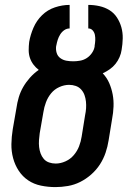

<svg xmlns="http://www.w3.org/2000/svg" viewBox="-20 -755 540 783"><path d="M206 8Q176 8 147 2Q118 -4 95 -19.5Q72 -35 56.5 -58.5Q41 -82 33.5 -110Q26 -138 26.5 -167.5Q27 -197 32 -228L47 -314Q50 -336 56.5 -358Q63 -380 74.5 -400Q86 -420 102 -438Q118 -456 138 -470Q126 -479 116.5 -491.5Q107 -504 102 -519Q97 -534 97 -550.5Q97 -567 99 -584Q104 -613 116.5 -642Q129 -671 151.5 -693Q174 -715 204 -725Q234 -735 264 -735V-639Q252 -639 242 -632Q232 -625 225.5 -614.5Q219 -604 215.5 -593Q212 -582 210 -571Q210 -570 209.5 -569Q209 -568 209 -567Q207 -553 211 -539.5Q215 -526 226 -518Q237 -510 250.5 -507.5Q264 -505 279 -505Q292 -505 306.5 -507.5Q321 -510 333.5 -518Q346 -526 355 -539Q364 -552 366 -566Q366 -566 366 -567Q366 -568 366 -569Q368 -580 368.5 -591Q369 -602 367 -612.5Q365 -623 358 -631Q351 -639 340 -639V-735Q363 -735 385.5 -730Q408 -725 426.5 -713.5Q445 -702 457 -683.5Q469 -665 475 -643.5Q481 -622 480.5 -598.5Q480 -575 476 -552Q474 -537 467.5 -522Q461 -507 451 -494.5Q441 -482 427.5 -472.5Q414 -463 399 -456Q416 -438 425.5 -416Q435 -394 439.5 -370Q444 -346 443 -320.5Q442 -295 437 -269L423 -183Q419 -157 410.5 -132Q402 -107 387.5 -84.5Q373 -62 352 -43.5Q331 -25 307 -13Q283 -1 257 3.5Q231 8 206 8ZM207 -88Q227 -88 247 -97Q267 -106 281 -122.5Q295 -139 302.5 -158.5Q310 -178 313 -198L327 -285Q330 -299 331 -313Q332 -327 330.5 -341Q329 -355 324.5 -367.5Q320 -380 311 -390Q302 -400 289 -404.5Q276 -409 262 -409Q242 -409 222 -400Q202 -391 188.5 -374.5Q175 -358 167.5 -338Q160 -318 157 -298L142 -212Q140 -198 139 -183.5Q138 -169 139.5 -155.5Q141 -142 145.5 -129.5Q150 -117 158.5 -107Q167 -97 180 -92.5Q193 -88 207 -88Z"/></svg>

Font: Iosevka SS04
Style: Bold Italic
Weight: 700
Italic angle: -9°
Monospace: yes
Designer: Belleve Invis
Foundry: Belleve Invis
Version: Version 19.0.0; ttfautohint (v1.8.4)